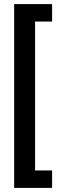

<svg xmlns="http://www.w3.org/2000/svg" viewBox="-20 -755 298 936"><path d="M49 161V-735H234V-650H151V76H234V161Z"/></svg>

Font: Archivo Narrow SemiBold
Style: Regular
Weight: 600
Designer: Hector Gatti
Foundry: Omnibus-Type
Version: Version 3.002